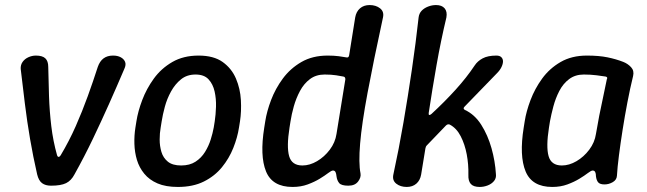

<svg xmlns="http://www.w3.org/2000/svg" viewBox="-20 -730 2562 760"><path d="M182 5Q160 5 146.5 -5Q133 -15 127 -40Q111 -110 99 -180Q87 -250 78.5 -319.5Q70 -389 62 -457Q61 -473 69.5 -485Q78 -497 92.5 -503.5Q107 -510 122 -510Q148 -510 159.5 -499Q171 -488 171 -465Q172 -409 174 -349.5Q176 -290 183 -231Q190 -172 206 -115Q208 -109 212 -109Q216 -109 220 -115Q254 -172 280 -231Q306 -290 327.5 -349.5Q349 -409 367 -465Q375 -488 390 -499Q405 -510 427 -510H428Q445 -510 457.5 -503.5Q470 -497 475 -485.5Q480 -474 472 -457Q443 -389 412 -319.5Q381 -250 347.5 -180Q314 -110 275 -40Q262 -15 241.5 -5Q221 5 182 5Z M926 -225Q920 -186 903.5 -144.5Q887 -103 858.5 -68Q830 -33 787 -11.5Q744 10 684 10Q636 10 603.5 -4Q571 -18 551 -42.5Q531 -67 522 -97Q513 -127 512 -160.5Q511 -194 516 -225L520 -250Q526 -289 543 -334Q560 -379 589 -419Q618 -459 662 -484.5Q706 -510 766 -510Q826 -510 861.5 -484.5Q897 -459 914 -419Q931 -379 933.5 -334Q936 -289 930 -250ZM830 -250Q834 -276 835 -307.5Q836 -339 829.5 -368Q823 -397 805.5 -416Q788 -435 754 -435Q720 -435 696.5 -416Q673 -397 657 -368Q641 -339 632.5 -307.5Q624 -276 620 -250L616 -225Q612 -203 612 -177.5Q612 -152 619 -128.5Q626 -105 644.5 -90Q663 -75 697 -75Q731 -75 754 -90Q777 -105 791.5 -128.5Q806 -152 814 -177.5Q822 -203 826 -225Z M1138 10Q1058 10 1033 -51.5Q1008 -113 1026 -225L1030 -250Q1036 -289 1053 -334Q1070 -379 1099.5 -419Q1129 -459 1173 -484.5Q1217 -510 1277 -510Q1302 -510 1321 -507.5Q1340 -505 1350 -503Q1360 -500 1362 -511L1386 -661Q1390 -684 1405 -697Q1420 -710 1443 -710Q1468 -710 1484.5 -697Q1501 -684 1496 -661Q1458 -486 1435 -363Q1412 -240 1405.5 -162Q1399 -84 1407 -44Q1410 -28 1397.5 -11.5Q1385 5 1359 5Q1331 5 1322.5 -5.5Q1314 -16 1312 -32Q1311 -43 1308 -49Q1305 -55 1298 -55Q1292 -55 1279 -45Q1266 -35 1245.5 -22.5Q1225 -10 1198 0Q1171 10 1138 10ZM1177 -75Q1206 -75 1235 -92Q1264 -109 1285.5 -137.5Q1307 -166 1312 -200L1347 -416Q1347 -426 1339 -427Q1330 -429 1310.5 -432Q1291 -435 1265 -435Q1231 -435 1207 -417Q1183 -399 1167.5 -370Q1152 -341 1143 -309Q1134 -277 1130 -250L1126 -225Q1114 -149 1124.5 -112Q1135 -75 1177 -75Z M1590 10Q1565 10 1548.5 -3Q1532 -16 1537 -39Q1559 -140 1577 -245Q1595 -350 1610.5 -455.5Q1626 -561 1637 -661Q1639 -677 1649 -687.5Q1659 -698 1674.5 -704Q1690 -710 1706 -710Q1729 -710 1740 -697Q1751 -684 1747 -661Q1725 -569 1708 -472.5Q1691 -376 1677 -283Q1676 -276 1679 -275Q1682 -274 1688 -279Q1740 -327 1783.5 -375Q1827 -423 1859 -471Q1870 -488 1890.5 -499Q1911 -510 1945 -510Q1958 -510 1964.5 -503.5Q1971 -497 1971 -487Q1971 -477 1965 -464.5Q1959 -452 1947 -440L1819 -308Q1811 -300 1820 -295Q1859 -277 1885 -236Q1911 -195 1925.5 -143.5Q1940 -92 1943 -41Q1945 -25 1935.5 -13.5Q1926 -2 1910.5 4Q1895 10 1879 10Q1854 10 1843.5 -2Q1833 -14 1834 -38Q1835 -79 1827.5 -119Q1820 -159 1803.5 -191Q1787 -223 1760 -237Q1752 -240 1745 -233L1670 -155Q1667 -152 1666 -149.5Q1665 -147 1664 -143L1647 -39Q1643 -16 1628 -3Q1613 10 1590 10Z M2166 10Q2086 10 2060.5 -51.5Q2035 -113 2053 -225L2057 -250Q2063 -289 2080 -334Q2097 -379 2126 -419Q2155 -459 2199 -484.5Q2243 -510 2303 -510Q2351 -510 2385 -503Q2419 -496 2447 -485Q2465 -478 2478 -464Q2491 -450 2486 -429Q2474 -380 2463.5 -325Q2453 -270 2444.5 -216Q2436 -162 2430 -115Q2424 -68 2422 -34Q2421 -18 2405.5 -9Q2390 0 2373 0Q2355 0 2348 -8Q2341 -16 2339 -32Q2339 -43 2336 -49Q2333 -55 2326 -55Q2320 -55 2307 -45Q2294 -35 2273.5 -22.5Q2253 -10 2226 0Q2199 10 2166 10ZM2204 -75Q2233 -75 2262 -92Q2291 -109 2312.5 -137.5Q2334 -166 2339 -200Q2345 -236 2352 -272Q2359 -308 2367 -344Q2375 -380 2382 -416Q2387 -425 2377 -427Q2365 -429 2341.5 -432Q2318 -435 2291 -435Q2257 -435 2233 -417Q2209 -399 2194 -370Q2179 -341 2170.5 -309Q2162 -277 2157 -250L2153 -225Q2141 -149 2151.5 -112Q2162 -75 2204 -75Z"/></svg>

Font: Winky Sans
Style: Italic
Weight: 400
Italic angle: -8.97852°
Designer: Simon Atzbach
Foundry: typofactur
Version: Version 1.205